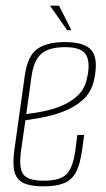

<svg xmlns="http://www.w3.org/2000/svg" viewBox="-20 -651 376 680"><path d="M134 9Q89 9 64 -2.5Q39 -14 31.5 -42Q24 -70 31 -121L68 -385Q78 -454 112.5 -478Q147 -502 210 -502Q282 -502 305.5 -471Q329 -440 313 -367Q303 -323 272.5 -296.5Q242 -270 203 -255.5Q164 -241 127.5 -234.5Q91 -228 70 -225L55 -120Q46 -59 61.5 -35Q77 -11 135 -11Q194 -11 216.5 -35Q239 -59 247 -120L254 -173H278L271 -121Q264 -70 249.5 -42Q235 -14 207.5 -2.5Q180 9 134 9ZM73 -247Q99 -250 132.5 -256.5Q166 -263 198.5 -276.5Q231 -290 255 -312.5Q279 -335 287 -369Q301 -425 286 -454.5Q271 -484 211 -484Q154 -484 127 -461Q100 -438 92 -383ZM218 -544 157 -631H189L233 -544Z"/></svg>

Font: Alumni Sans Thin
Style: Italic
Weight: 100
Italic angle: -8°
Designer: Robert E. Leuschke
Foundry: Robert E. Leuschke
Version: Version 1.016